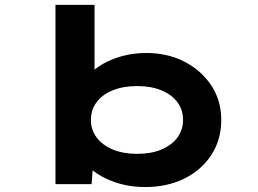

<svg xmlns="http://www.w3.org/2000/svg" viewBox="-20 -760 1062 791"><path d="M577.6 10.6Q523.9 10.6 477.6 -2Q431.4 -14.6 396.6 -34.7Q361.7 -54.8 339.9 -78.3Q318 -101.7 312 -122.4L366.6 -123.5L357.4 -1.3H208.5V-740H369.5V-404.4L316.9 -406.3Q324 -428.6 346.2 -452.2Q368.4 -475.9 403.6 -496.4Q438.9 -516.9 484.6 -529.3Q530.3 -541.7 583.4 -541.7Q669.7 -541.7 739.3 -506.2Q808.8 -470.6 850.2 -408.4Q891.5 -346.3 891.5 -265.7Q891.5 -185 851.2 -122.4Q810.8 -59.9 740.1 -24.6Q669.3 10.6 577.6 10.6ZM545.3 -126.2Q602.6 -126.2 644.9 -143.9Q687.2 -161.7 710.7 -193.3Q734.1 -224.9 734.1 -265.7Q734.1 -308.1 710.4 -339.5Q686.6 -370.9 644.3 -388.1Q602 -405.4 545.3 -405.4Q488.1 -405.4 445 -388.1Q402 -370.9 378.3 -339.5Q354.5 -308.1 354.5 -265.7Q354.5 -224.9 378.3 -193.3Q402 -161.7 445 -143.9Q488.1 -126.2 545.3 -126.2Z"/></svg>

Font: Lexend Zetta
Style: Regular
Weight: 400
Designer: Bonnie Shaver-Troup, Thomas Jockin
Foundry: Lexend
Version: Version 1.007